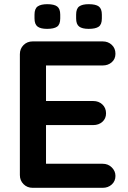

<svg xmlns="http://www.w3.org/2000/svg" viewBox="-20 -898 612 918"><path d="M136 -700H471Q497 -700 514.5 -683.5Q532 -667 532 -641Q532 -616 514.5 -600.5Q497 -585 471 -585H191L200 -602V-407L192 -415H426Q452 -415 469.5 -398.5Q487 -382 487 -356Q487 -331 469.5 -315.5Q452 -300 426 -300H195L200 -308V-106L192 -115H471Q497 -115 514.5 -97.5Q532 -80 532 -57Q532 -32 514.5 -16Q497 0 471 0H136Q110 0 92.5 -17.5Q75 -35 75 -61V-639Q75 -665 92.5 -682.5Q110 -700 136 -700ZM404 -760Q373 -760 358.5 -771Q344 -782 344 -810V-828Q344 -857 359 -867.5Q374 -878 404 -878Q438 -878 452.5 -867Q467 -856 467 -828V-810Q467 -781 452 -770.5Q437 -760 404 -760ZM205 -760Q174 -760 159.5 -771Q145 -782 145 -810V-828Q145 -857 160.5 -867.5Q176 -878 206 -878Q239 -878 253.5 -867Q268 -856 268 -828V-810Q268 -781 253 -770.5Q238 -760 205 -760Z"/></svg>

Font: zvoove
Style: Bold
Weight: 700
Designer: Vernon Adams (Nunito) & Andrew Paglinawan (Quicksand)
Foundry: zvoove
Version: Version 3.006